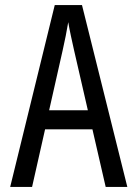

<svg xmlns="http://www.w3.org/2000/svg" viewBox="-20 -734 540 754"><path d="M20 0H106L157 -226H343L395 0H480L302 -714H195ZM226 -536C234 -571 243 -616 248 -647C253 -616 263 -572 271 -536L325 -301H173Z"/></svg>

Font: Noto Sans Mono ExtraCondensed
Style: Regular
Weight: 400
Width: 2
Designer: Monotype Design Team
Foundry: Monotype Imaging Inc.
Version: Version 2.014